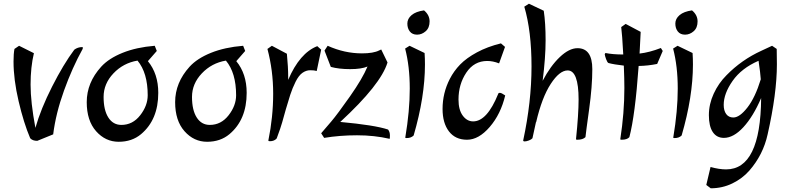

<svg xmlns="http://www.w3.org/2000/svg" viewBox="-20 -732 4260 1036"><path d="M427 -474 426 -468Q370 -367 325.5 -243.5Q281 -120 267 -7L181 28Q156 28 143 14Q108 -68 80.5 -185.5Q53 -303 53 -400Q53 -442 58 -468L83 -485L163 -445Q145 -370 145 -275.5Q145 -181 171 -42Q200 -144 261 -264.5Q322 -385 381 -464Q400 -478 424 -478Q427 -478 427 -474Z M826 -457 778 -402Q834 -334 834 -231Q834 -86 741 -8Q692 33 620.5 33Q549 33 498.5 -24Q448 -81 448 -181Q448 -286 526 -372Q567 -417 641.5 -447Q716 -477 815 -485ZM635 -58Q696 -58 736.5 -110Q777 -162 777 -218Q777 -339 722 -405Q645 -392 592 -336Q539 -280 539 -209Q539 -138 564.5 -98Q590 -58 635 -58Z M1303 -457 1255 -402Q1311 -334 1311 -231Q1311 -86 1218 -8Q1169 33 1097.5 33Q1026 33 975.5 -24Q925 -81 925 -181Q925 -286 1003 -372Q1044 -417 1118.5 -447Q1193 -477 1292 -485ZM1112 -58Q1173 -58 1213.5 -110Q1254 -162 1254 -218Q1254 -339 1199 -405Q1122 -392 1069 -336Q1016 -280 1016 -209Q1016 -138 1041.5 -98Q1067 -58 1112 -58Z M1713 -464 1689 -349Q1676 -353 1654 -353Q1632 -353 1612 -339Q1592 -325 1575 -291Q1558 -257 1546 -220Q1534 -183 1522 -141Q1510 -99 1502.5 -71.5Q1495 -44 1473 15Q1460 30 1436 30Q1428 30 1428 26Q1454 -101 1454 -226.5Q1454 -352 1423 -468L1447 -485L1528 -442Q1535 -370 1535 -315V-301Q1597 -446 1692 -483Z M2074 -33Q2084 -20 2084 -1.5Q2084 17 2082 17Q2000 -2 1906.5 -2Q1813 -2 1729 12L1713 -13Q1734 -37 1767.5 -76.5Q1801 -116 1868.5 -212Q1936 -308 1963 -373Q1930 -359 1869.5 -359Q1809 -359 1765 -371L1731 -459L1748 -485Q1839 -444 1933 -444Q1995 -444 2026 -460L2037 -465L2071 -395Q2035 -276 1816 -74Q2002 -57 2074 -33Z M2271 -446Q2273 -416 2273 -384Q2273 -210 2212 -1Q2198 13 2174 13Q2169 13 2167.5 12Q2166 11 2167 9Q2191 -134 2191 -254Q2191 -374 2166 -470L2190 -485ZM2268 -676Q2298 -651 2298 -616.5Q2298 -582 2277 -563.5Q2256 -545 2230.5 -545Q2205 -545 2191.5 -562Q2178 -579 2178 -605Q2178 -631 2201 -650.5Q2224 -670 2268 -676Z M2368 -144Q2368 -230 2407 -306Q2429 -349 2463 -384Q2497 -419 2553.5 -449.5Q2610 -480 2683 -498L2705 -479L2673 -390Q2640 -403 2609 -403Q2538 -403 2496 -340Q2454 -277 2454 -195Q2454 -139 2477 -108Q2500 -77 2533 -77Q2608 -77 2668 -225Q2669 -231 2677.5 -231Q2686 -231 2706 -217Q2682 -116 2622.5 -47Q2563 22 2500 22Q2437 22 2402.5 -23Q2368 -68 2368 -144Z M3088 19Q3102 -116 3102 -195Q3102 -352 3043 -352Q2999 -352 2951.5 -279Q2904 -206 2873 -73H2872Q2867 -48 2853 14Q2847 21 2833.5 26Q2820 31 2811.5 31Q2803 31 2803 26Q2848 -183 2848 -373.5Q2848 -564 2809 -696L2834 -712L2914 -674Q2924 -607 2924 -514.5Q2924 -422 2908 -296Q2950 -376 3000.5 -424Q3051 -472 3096 -472Q3176 -472 3176 -359Q3176 -266 3159 -143.5Q3142 -21 3139 8Q3125 22 3095 22Q3088 22 3088 19Z M3556 -457 3526 -387Q3477 -377 3426 -376Q3407 -110 3376 8Q3364 22 3334 22Q3327 22 3327 19Q3349 -123 3349 -257Q3349 -306 3346 -378Q3293 -384 3263 -392Q3257 -395 3250.5 -412.5Q3244 -430 3243 -440L3247 -446Q3286 -438 3343 -438Q3337 -548 3332 -586L3356 -603L3437 -560L3431 -443Q3484 -449 3546 -473Z M3717 -446Q3719 -416 3719 -384Q3719 -210 3658 -1Q3644 13 3620 13Q3615 13 3613.5 12Q3612 11 3613 9Q3637 -134 3637 -254Q3637 -374 3612 -470L3636 -485ZM3714 -676Q3744 -651 3744 -616.5Q3744 -582 3723 -563.5Q3702 -545 3676.5 -545Q3651 -545 3637.5 -562Q3624 -579 3624 -605Q3624 -631 3647 -650.5Q3670 -670 3714 -676Z M4088 -458 4146 -485 4171 -468Q4172 -448 4172 -385Q4172 -228 4122 -7Q4098 103 4023 189Q3985 232 3931 258Q3877 284 3815 284L3791 266L3814 169Q3860 182 3898 182Q4084 182 4087 -203Q4044 -103 3991 -45.5Q3938 12 3886 12Q3847 12 3826 -19.5Q3805 -51 3805 -110.5Q3805 -170 3831 -226.5Q3857 -283 3900 -326Q3981 -409 4088 -458ZM4085 -304Q4083 -337 4073 -404Q3981 -364 3933 -295.5Q3885 -227 3885 -166Q3885 -135 3898.5 -116.5Q3912 -98 3937 -98Q3971 -98 4013 -152Q4055 -206 4085 -304Z"/></svg>

Font: Julee
Style: Regular
Weight: 400
Version: Version 1.001